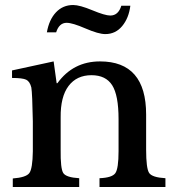

<svg xmlns="http://www.w3.org/2000/svg" viewBox="-20 -746 698 766"><path d="M206 -414H209Q272 -501 379 -501Q563 -501 563 -289V-149Q563 -74 575 -56Q587 -38 640 -35V0H377V-35Q427 -37 440 -55Q453 -73 453 -143V-271Q453 -366 427.5 -406Q402 -446 345 -446Q286 -446 253.5 -403Q221 -360 222 -277V-149Q221 -73 232.5 -55.5Q244 -38 296 -35V0H31V-34Q84 -38 97 -55.5Q110 -73 111 -142V-262Q109 -373 105 -397Q99 -421 84.5 -428Q70 -435 28 -435V-465L194 -501ZM204 -617H167Q176 -668 203.5 -697Q231 -726 272 -726Q298 -726 348.5 -705Q399 -684 420 -684Q452 -684 464 -723H500Q494 -674 467.5 -642Q441 -610 400 -610Q373 -610 321 -632.5Q269 -655 246 -655Q216 -655 204 -617Z"/></svg>

Font: Kolar Light
Style: Regular
Weight: 300
Designer: Ramakrishna Saiteja (Kannada); Shiva Nallaperumal (Latin)
Foundry: Indian Type Foundry
Version: Version 1.001;PS 1.0;hotconv 1.0.88;makeotf.lib2.5.647800